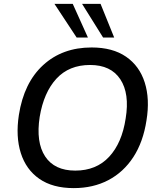

<svg xmlns="http://www.w3.org/2000/svg" viewBox="-20 -958 819 987"><path d="M60 0ZM359 9Q251 9 182.5 -38.5Q114 -86 87 -171Q60 -256 77 -367Q103 -533 202 -623.5Q301 -714 451 -714Q559 -714 628 -666.5Q697 -619 724 -534Q751 -449 733 -339Q716 -228 665.5 -150.5Q615 -73 537 -32Q459 9 359 9ZM367 -81Q475 -81 541 -152Q607 -223 626 -349Q647 -477 598.5 -550.5Q550 -624 443 -624Q335 -624 270 -553.5Q205 -483 184 -357Q164 -227 212 -154Q260 -81 367 -81ZM510 -765 402 -938H497L567 -765ZM374 -765 260 -938H354L432 -765Z"/></svg>

Font: Winston Medium
Style: Italic
Weight: 500
Italic angle: -9°
Designer: Original fonts by Vernon Adams / Changes by Cristiano Sobral
Foundry: Original fonts by Vernon Adams / Changes by Cristiano Sobral
Version: Version 2.503;July 17, 2020;FontCreator 13.0.0.2655 64-bit